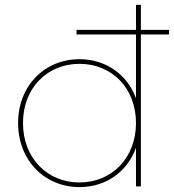

<svg xmlns="http://www.w3.org/2000/svg" viewBox="-20 -762 711 785"><path d="M305 -16C173 -16 74 -116 74 -259C74 -402 173 -501 305 -501C437 -501 536 -402 536 -259C536 -116 437 -16 305 -16ZM671 -640H556V-742H536V-640H293V-621H536V-360C501 -457 413 -520 305 -520C163 -520 54 -412 54 -259C54 -106 163 3 305 3C413 3 501 -60 536 -158V0H556V-621H671Z"/></svg>

Font: Montserrat-Alt1 Thin
Style: Regular
Weight: 100
Designer: Differentunic
Foundry: Differentunic
Version: Version 7.222